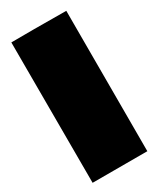

<svg xmlns="http://www.w3.org/2000/svg" viewBox="-194 -837 764 908"><g transform="rotate(-30 188.0 -383.0)"><path d="M30.3 -766.6 154.3 -767.1Q210.9 -767.1 330.1 -766.1V0.5H31.2Z"/></g></svg>

Font: Bowlby One
Style: Regular
Weight: 400
Designer: vernon adams
Foundry: vernon adams
Version: Version 1.001